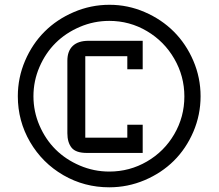

<svg xmlns="http://www.w3.org/2000/svg" viewBox="-20 -779 926 810"><path d="M55.2 -373Q55.2 -451.2 85.7 -522.5Q116.2 -593.8 168 -645.5Q219.7 -697.3 291.5 -728Q363.3 -758.8 441.9 -758.8Q519.5 -758.8 590.6 -728Q661.6 -697.3 713.4 -645.5Q765.1 -593.8 795.7 -522.5Q826.2 -451.2 826.2 -373Q826.2 -294.4 795.7 -223.1Q765.1 -151.9 713.4 -100.6Q661.6 -49.3 590.3 -19Q519 11.2 440.9 11.2Q335.9 11.2 247.3 -40Q158.7 -91.3 106.9 -179.9Q55.2 -268.6 55.2 -373ZM440.9 -55.2Q526.9 -55.2 599.9 -97.7Q672.9 -140.1 715.3 -213.1Q757.8 -286.1 757.8 -372.1Q757.8 -457.5 715.3 -531Q672.9 -604.5 599.9 -647.7Q526.9 -690.9 440.9 -690.9Q376 -690.9 316.7 -665.5Q257.3 -640.1 214.6 -597.7Q171.9 -555.2 146.5 -496.3Q121.1 -437.5 121.1 -373Q121.1 -308.6 146.5 -249.8Q171.9 -190.9 214.6 -148.4Q257.3 -106 316.7 -80.6Q376 -55.2 440.9 -55.2ZM264.2 -216.8V-522.9Q264.2 -563.5 286.9 -585.2Q309.6 -606.9 354 -606.9H582V-486.8H517.1V-542H339.8V-198.2H517.1V-252.9H582V-133.8H346.2Q299.8 -133.8 282 -156Q264.2 -178.2 264.2 -216.8Z"/></svg>

Font: Kelly Slab
Style: Regular
Weight: 400
Designer: Denis Masharov
Foundry: Denis Masharov
Version: Version 1.001